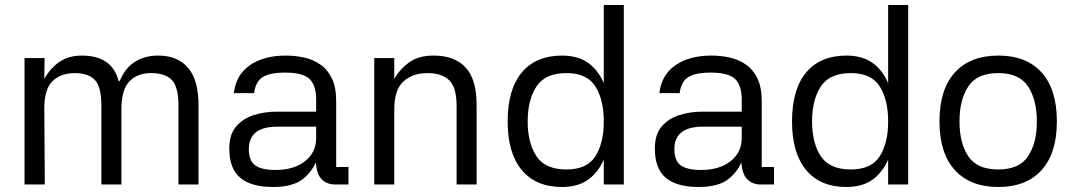

<svg xmlns="http://www.w3.org/2000/svg" viewBox="-20 -737 4289 767"><path d="M78 -505H158L157 -422Q182 -466 218.5 -490.5Q255 -515 307 -515Q428 -515 454 -413H458Q480 -466 519.5 -490.5Q559 -515 612 -515Q689 -515 731 -466.5Q773 -418 773 -317V0H693V-314Q693 -390 666.5 -417.5Q640 -445 583 -445Q529 -445 497 -412Q465 -379 465 -299V0H385V-314Q385 -391 358.5 -418Q332 -445 279 -445Q222 -445 189 -412Q156 -379 157 -299L159 0H78Z M1372 0H1319Q1282 0 1261 -25.5Q1240 -51 1241 -115L1248 -105Q1232 -56 1191.5 -23Q1151 10 1071 10Q984 10 940 -26.5Q896 -63 896 -144Q896 -200 923.5 -232Q951 -264 994.5 -277.5Q1038 -291 1087 -291H1243V-340Q1243 -396 1216.5 -421.5Q1190 -447 1119 -447Q1058 -447 1029.5 -429Q1001 -411 995 -365H914Q923 -439 979 -477Q1035 -515 1122 -515Q1158 -515 1193.5 -507.5Q1229 -500 1258.5 -480Q1288 -460 1305.5 -424.5Q1323 -389 1323 -332V-70H1372ZM974 -141Q974 -95 999.5 -76.5Q1025 -58 1080 -58Q1154 -58 1198.5 -93Q1243 -128 1243 -186V-231H1088Q974 -231 974 -141Z M1555 0H1475V-505H1555V-422Q1580 -464 1617 -489.5Q1654 -515 1713 -515Q1795 -515 1839.5 -468Q1884 -421 1884 -317V0H1804V-314Q1804 -388 1774.5 -416.5Q1745 -445 1688 -445Q1629 -445 1592 -412Q1555 -379 1555 -299Z M2392 -717H2472V0H2392ZM2225 10Q2121 10 2064.5 -57.5Q2008 -125 2008 -252Q2008 -380 2064.5 -447.5Q2121 -515 2225 -515Q2294 -515 2336.5 -480.5Q2379 -446 2399 -386.5Q2419 -327 2419 -252Q2419 -177 2399 -118Q2379 -59 2336.5 -24.5Q2294 10 2225 10ZM2243 -60Q2325 -60 2358.5 -113Q2392 -166 2392 -252Q2392 -338 2358.5 -391.5Q2325 -445 2243 -445Q2158 -445 2123 -391.5Q2088 -338 2088 -252Q2088 -166 2123 -113Q2158 -60 2243 -60Z M3072 0H3019Q2982 0 2961 -25.5Q2940 -51 2941 -115L2948 -105Q2932 -56 2891.5 -23Q2851 10 2771 10Q2684 10 2640 -26.5Q2596 -63 2596 -144Q2596 -200 2623.5 -232Q2651 -264 2694.5 -277.5Q2738 -291 2787 -291H2943V-340Q2943 -396 2916.5 -421.5Q2890 -447 2819 -447Q2758 -447 2729.5 -429Q2701 -411 2695 -365H2614Q2623 -439 2679 -477Q2735 -515 2822 -515Q2858 -515 2893.5 -507.5Q2929 -500 2958.5 -480Q2988 -460 3005.5 -424.5Q3023 -389 3023 -332V-70H3072ZM2674 -141Q2674 -95 2699.5 -76.5Q2725 -58 2780 -58Q2854 -58 2898.5 -93Q2943 -128 2943 -186V-231H2788Q2674 -231 2674 -141Z M3528 -717H3608V0H3528ZM3361 10Q3257 10 3200.5 -57.5Q3144 -125 3144 -252Q3144 -380 3200.5 -447.5Q3257 -515 3361 -515Q3430 -515 3472.5 -480.5Q3515 -446 3535 -386.5Q3555 -327 3555 -252Q3555 -177 3535 -118Q3515 -59 3472.5 -24.5Q3430 10 3361 10ZM3379 -60Q3461 -60 3494.5 -113Q3528 -166 3528 -252Q3528 -338 3494.5 -391.5Q3461 -445 3379 -445Q3294 -445 3259 -391.5Q3224 -338 3224 -252Q3224 -166 3259 -113Q3294 -60 3379 -60Z M3968 10Q3856 10 3794.5 -57.5Q3733 -125 3733 -252Q3733 -380 3794.5 -447.5Q3856 -515 3968 -515Q4080 -515 4141 -447.5Q4202 -380 4202 -252Q4202 -125 4141 -57.5Q4080 10 3968 10ZM3968 -60Q4052 -60 4087 -113Q4122 -166 4122 -252Q4122 -338 4087 -391.5Q4052 -445 3968 -445Q3883 -445 3848 -391.5Q3813 -338 3813 -252Q3813 -166 3848 -113Q3883 -60 3968 -60Z"/></svg>

Font: 42dot Sans
Style: Regular
Weight: 400
Designer: 42dot
Version: Version 1.000